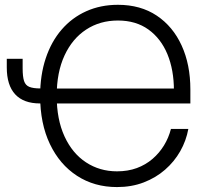

<svg xmlns="http://www.w3.org/2000/svg" viewBox="-20 -757 867 787"><path d="M459.5 9.8Q366.7 9.8 295.7 -36.4Q224.6 -82.5 184.6 -166.5Q144.5 -250.5 144.5 -364.3Q144.5 -449.2 167.5 -518.1Q190.4 -586.9 232.7 -635.7Q274.9 -684.6 333.5 -710.9Q392.1 -737.3 463.4 -737.3Q556.2 -737.3 622.6 -692.9Q689 -648.4 724.6 -570.3Q760.3 -492.2 760.3 -390.1V-333H195.8V-394H714.8L692.9 -386.2Q692.9 -470.2 666.3 -534.7Q639.6 -599.1 588.4 -636Q537.1 -672.9 463.4 -672.9Q389.6 -672.9 333 -635.7Q276.4 -598.6 244.4 -529.5Q212.4 -460.4 212.4 -364.3Q212.4 -267.6 244.4 -198Q276.4 -128.4 332.5 -91.6Q388.7 -54.7 459.5 -54.7Q504.4 -54.7 540.8 -68.1Q577.1 -81.5 605.2 -105.7Q633.3 -129.9 652.3 -161.1Q671.4 -192.4 680.7 -228.5H752Q743.2 -180.2 718.8 -137.2Q694.3 -94.2 656.5 -61.3Q618.7 -28.3 569.1 -9.3Q519.5 9.8 459.5 9.8ZM7.8 -516.1H72.8V-476.6Q72.8 -442.9 78.6 -425Q84.5 -407.2 100.3 -400.9Q116.2 -394.5 145 -394.5H169.4V-333H144Q76.7 -333 42.2 -370.4Q7.8 -407.7 7.8 -480.5Z"/></svg>

Font: Inter 16pt Light
Style: Regular
Weight: 300
Version: Version 4.001;git-66647c0bb